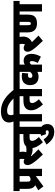

<svg xmlns="http://www.w3.org/2000/svg" viewBox="1472 -2408 1204 4188"><g transform="rotate(-90 2074.0 -314.0)"><path d="M18 -81 102 31 328 -135V0H486V-488H558V-622H0V-488H48V-334C48 -241 64 -207 90 -177C101 -165 113 -155 129 -147ZM328 -488V-283C307 -262 281 -249 254 -249C237 -249 226 -254 219 -262C208 -275 206 -291 206 -330V-488Z M896 -339C877 -339 862 -340 847 -342C855 -362 860 -386 860 -415C860 -443 856 -467 850 -488H980V-622H545V-488H697C701 -471 703 -453 703 -435C703 -417 701 -400 696 -383C681 -393 665 -399 645 -399C591 -399 567 -360 567 -317C567 -282 581 -244 609 -203C664 -119 716 -69 797 19L911 -78C862 -126 802 -186 760 -234C763 -236 766 -238 769 -241C804 -221 852 -205 909 -205C933 -205 962 -207 987 -214L972 -346C949 -341 925 -339 896 -339Z M1402 -488H1474V-622H912V-488H1244V-406H1179C1067 -406 1020 -390 983 -355C954 -328 937 -290 937 -235C937 -146 993 -58 1065 21L1179 -68C1127 -122 1095 -169 1095 -215C1095 -231 1100 -244 1108 -253C1120 -267 1137 -271 1179 -271H1244V0H1402Z M1203 -19 1244 90C1258 84 1276 81 1289 81C1315 81 1326 93 1326 114C1326 134 1312 147 1283 147C1232 147 1190 125 1125 35L1015 99C1088 202 1171 268 1292 268C1405 268 1462 204 1462 117C1462 25 1405 -40 1310 -40C1270 -40 1238 -32 1203 -19Z M1520 -488V0H1678V-488H1750V-622H1668C1660 -641 1656 -663 1656 -686C1656 -733 1684 -761 1754 -761C1851 -761 1945 -704 2024 -615H2210C2100 -758 1955 -896 1738 -896C1580 -896 1496 -826 1496 -719C1496 -681 1506 -650 1518 -622H1461V-488Z M2227 -488H2299V-622H1737V-488H2069V-406H2004C1892 -406 1845 -390 1808 -355C1779 -328 1762 -290 1762 -235C1762 -146 1818 -58 1890 21L2004 -68C1952 -122 1920 -169 1920 -215C1920 -231 1925 -244 1933 -253C1945 -267 1962 -271 2004 -271H2069V0H2227Z M3030 -488V-622H2286V-488H2601V-261C2579 -232 2551 -210 2515 -210C2492 -210 2469 -217 2469 -258C2469 -289 2488 -306 2521 -306C2539 -306 2554 -304 2566 -301L2578 -433C2552 -439 2529 -441 2498 -441C2377 -441 2311 -370 2311 -260C2311 -135 2385 -75 2494 -75C2538 -75 2569 -83 2601 -103V0H2759V-233C2773 -253 2789 -266 2806 -266C2822 -266 2835 -254 2835 -221C2835 -179 2818 -135 2795 -93L2932 -24C2977 -101 2993 -167 2993 -230C2993 -339 2934 -400 2845 -400C2810 -400 2784 -392 2759 -375V-488Z M3392 -77C3338 -127 3289 -178 3249 -220C3324 -256 3370 -319 3370 -410C3370 -442 3367 -467 3361 -488H3423V-622H3017V-488H3206C3210 -472 3212 -455 3212 -436C3212 -408 3207 -387 3196 -369C3174 -389 3150 -399 3122 -399C3063 -399 3039 -360 3039 -317C3039 -281 3054 -246 3082 -205C3127 -139 3188 -72 3278 19Z M4076 -488H4148V-622H3410V-488H3461V-323C3461 -243 3475 -201 3507 -165C3539 -128 3588 -109 3656 -109C3732 -109 3780 -128 3810 -163C3838 -197 3849 -239 3849 -318V-488H3918V0H4076ZM3654 -242C3642 -242 3633 -247 3627 -255C3619 -267 3619 -284 3619 -310V-488H3691V-309C3691 -283 3689 -265 3680 -254C3675 -247 3666 -242 3654 -242Z"/></g></svg>

Font: Noto Sans Condensed Black
Style: Regular
Weight: 900
Width: 3
Designer: Monotype Design Team
Foundry: Monotype Imaging Inc.
Version: Version 2.013